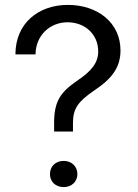

<svg xmlns="http://www.w3.org/2000/svg" viewBox="-20 -757 564 784"><path d="M201 -256V-220H278V-256C278 -315 301 -343 361 -385C436 -434 472 -481 472 -551C472 -664 379 -737 257 -737C137 -737 43 -662 43 -535H125C126 -612 183 -666 256 -666C327 -666 381 -617 381 -547C381 -500 353 -466 293 -426C227 -380 201 -343 201 -256ZM184 -46C184 -15 207 7 240 7C272 7 296 -15 296 -46C296 -78 272 -100 240 -100C207 -100 184 -78 184 -46Z"/></svg>

Font: Wafeq
Style: Regular
Weight: 400
Designer: Rasmus Andersson & Azza Alameddine
Foundry: Google & TypeTogether
Version: Version 3.000;FEAKit 1.0